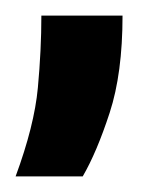

<svg xmlns="http://www.w3.org/2000/svg" viewBox="-37 -102 182 246"><path d="M-17 124Q7 59 11.5 10.5Q16 -38 16 -82H120Q120 -8 103.5 42.5Q87 93 69 124Z"/></svg>

Font: Bricolage Grotesque 48pt Condensed SemiBold
Style: Regular
Weight: 600
Width: 3
Designer: Mathieu Triay
Foundry: Atelier Triay
Version: Version 1.000; ttfautohint (v1.8.4.7-5d5b);gftools[0.9.32]